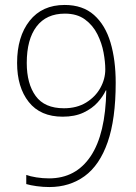

<svg xmlns="http://www.w3.org/2000/svg" viewBox="-20 -744 548 775"><path d="M447 -410Q447 -263 414.5 -170Q382 -77 321.5 -33Q261 11 179 11Q154 11 128.5 7.5Q103 4 86 -1V-38Q102 -32 127 -28Q152 -24 178 -24Q286 -24 346 -113.5Q406 -203 409 -379H407Q396 -355 374 -330.5Q352 -306 317 -289.5Q282 -273 233 -273Q143 -273 96 -332.5Q49 -392 49 -490Q49 -596 99.5 -660Q150 -724 241 -724Q314 -724 359.5 -683.5Q405 -643 426 -572.5Q447 -502 447 -410ZM242 -689Q167 -689 127.5 -637Q88 -585 88 -490Q88 -406 124 -356.5Q160 -307 238 -307Q290 -307 327.5 -330Q365 -353 385 -389Q405 -425 405 -464Q405 -494 398 -532Q391 -570 373 -606Q355 -642 323 -665.5Q291 -689 242 -689Z"/></svg>

Font: Noto Sans Armenian SemiCondensed ExtraLight
Style: Regular
Weight: 200
Width: 4
Designer: Monotype Design Team
Foundry: Monotype Imaging Inc.
Version: Version 2.008; ttfautohint (v1.8.4.7-5d5b)